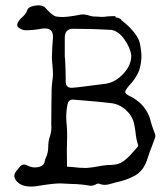

<svg xmlns="http://www.w3.org/2000/svg" viewBox="-20 -683 626 715"><path d="M94.7 11.7Q56.2 11.7 38.6 -12.2Q33.2 -21 33.2 -28.3Q33.2 -38.6 46.4 -52.7L51.8 -59.6Q59.6 -70.3 69.8 -70.3Q77.1 -70.3 85.9 -64.9Q96.7 -59.6 108.9 -59.6Q142.1 -59.6 146.5 -81.5Q147.5 -88.9 150.4 -94.7Q159.7 -113.3 159.7 -136.7Q159.7 -157.2 165.5 -174.1Q171.4 -190.9 171.4 -210L170.9 -218.3L171.4 -291Q171.4 -360.8 174.8 -381.3Q177.2 -393.6 177.2 -406.2Q177.2 -421.9 175.5 -437.3Q173.8 -452.6 173.3 -468.3Q173.8 -504.9 177.2 -541.5V-546.4Q177.2 -577.1 147.5 -577.1L138.2 -576.7Q106 -570.3 74.2 -570.3Q65.9 -570.8 57.1 -575.2Q43.9 -582 43.9 -589.4Q43.9 -599.6 58.1 -614.7Q77.6 -630.9 81.5 -645.5Q84.5 -654.3 97.2 -658.7Q109.9 -663.1 124.5 -663.1Q138.7 -662.6 146.5 -656.2L158.2 -644Q176.8 -624.5 188.5 -621.6Q201.2 -619.6 214.4 -619.6Q229 -619.6 261.2 -625Q266.1 -625.5 271.5 -627Q280.8 -629.4 291 -629.4Q305.7 -627.4 314.5 -624.5Q323.2 -621.6 329.1 -621.6Q337.9 -621.6 342.3 -621.1Q350.1 -620.1 357.9 -620.1Q369.6 -620.1 382.3 -622.1Q392.6 -623 404.3 -623Q411.1 -623 411.1 -619.6L410.6 -617.2L413.6 -617.7Q417 -617.7 421.1 -616.2Q425.3 -614.7 428.5 -612.5Q431.6 -610.4 431.6 -608.9V-608.4L440.9 -600.6Q451.7 -592.3 461.9 -582Q496.1 -547.4 501.5 -519Q506.8 -490.7 506.8 -475.1Q506.8 -448.2 498 -419.9Q485.4 -389.2 460 -363.3Q446.3 -346.7 446.3 -340.3Q446.3 -334 458.5 -327.6Q527.8 -295.4 542.5 -226.6Q543.9 -219.2 557.1 -184.6Q558.6 -179.7 558.6 -175.3Q558.6 -171.9 546.4 -140.1Q536.1 -115.2 528.3 -89.4Q514.2 -46.4 482.4 -29.1Q450.7 -11.7 412.1 -3.9Q405.8 -2.4 399.9 -0.5Q381.8 5.4 369.6 5.4Q359.4 5.4 348.6 1L345.7 0.5Q342.3 0.5 335 4.6Q327.6 8.8 315.9 8.8Q282.2 2.4 244.6 2L205.1 0Q176.3 0 115.7 10.3Q105 11.7 94.7 11.7ZM302.7 -57.6Q322.8 -59.1 343.3 -63Q368.7 -68.4 394 -68.8Q421.9 -69.3 439.9 -82.8Q458 -96.2 473.1 -114.3Q489.7 -132.3 492.2 -135.7Q494.6 -139.2 494.6 -141.1V-142.1Q486.8 -165 484.9 -189Q482.9 -207.5 478.5 -225.6Q474.1 -243.7 460.9 -260.7Q431.2 -295.9 390.6 -299.3Q352.1 -304.2 253.4 -312H250.5Q234.9 -312 231.4 -293.9Q226.6 -270 226.6 -246.6Q226.6 -231.4 228.5 -216.8Q230 -199.2 230 -181.6V-172.9Q229 -149.9 229 -126.5L229.5 -62.5L254.4 -60.5Q276.4 -57.6 296.9 -57.6ZM247.1 -356Q257.3 -356 312 -363.3Q342.8 -367.7 373.5 -371.1Q409.7 -376.5 439.2 -408.2Q468.8 -439.9 468.8 -475.6Q466.3 -503.4 443.8 -535.6Q421.4 -567.9 393.6 -571.8Q328.1 -575.7 262.2 -575.7H247.6Q221.7 -573.2 221.2 -543.5V-471.2Q222.7 -469.7 224.1 -420.4L224.6 -391.6V-378.9Q224.6 -356 247.1 -356Z"/></svg>

Font: X Typewriter
Style: Regular
Weight: 400
Monospace: yes
Designer: GGBot
Version: 0.50